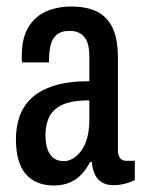

<svg xmlns="http://www.w3.org/2000/svg" viewBox="-20 -559 438 591"><path d="M145 12Q118 12 96 3Q74 -6 59 -23.5Q44 -41 36.5 -68Q29 -95 29 -130Q29 -168 40 -200Q51 -232 76.5 -256.5Q102 -281 146 -295Q190 -309 255 -309V-385Q255 -411 249 -428Q243 -445 229.5 -454.5Q216 -464 195 -464Q168 -464 154 -451.5Q140 -439 135.5 -419Q131 -399 131 -375V-367H48Q47 -371 47 -376Q47 -381 47 -386Q47 -442 67.5 -475.5Q88 -509 122.5 -524Q157 -539 200 -539Q243 -539 275 -525Q307 -511 325 -476.5Q343 -442 343 -379V-98Q343 -81 349.5 -72.5Q356 -64 368 -64H395V-5Q382 2 364.5 6.5Q347 11 329 11Q307 11 292.5 1.5Q278 -8 271 -24.5Q264 -41 263 -60H257Q247 -40 232 -23.5Q217 -7 195.5 2.5Q174 12 145 12ZM177 -63Q191 -63 204.5 -71Q218 -79 230 -95Q242 -111 248.5 -135Q255 -159 255 -190V-250Q199 -250 170 -235.5Q141 -221 130.5 -197Q120 -173 120 -144Q120 -117 126.5 -99Q133 -81 145.5 -72Q158 -63 177 -63Z"/></svg>

Font: Archivo ExtraCondensed Medium
Style: Regular
Weight: 500
Width: 2
Designer: Hector Gatti
Foundry: Omnibus-Type
Version: Version 2.001